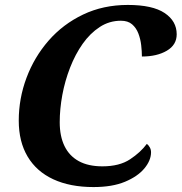

<svg xmlns="http://www.w3.org/2000/svg" viewBox="-20 -748 736 778"><path d="M359 10Q264 10 196 -21.5Q128 -53 92 -113.4Q56 -173.8 56 -259.4Q56 -349 87.5 -433Q119 -517 177 -583.5Q235 -650 316.6 -689Q398.2 -728 498 -728Q598 -728 647 -695.3Q696 -662.6 696 -609Q696 -566 656 -542.5Q616 -519 555 -519Q555 -540 552.1 -565.1Q549.2 -590.2 540.6 -612.6Q532 -635 515.2 -649.5Q498.4 -664 470 -664Q422.9 -664 384 -638.5Q345 -613 315 -570.5Q285 -528 264 -474Q243 -420 232.5 -363Q222 -306 222 -252.5Q222 -196.2 241.4 -156.1Q260.9 -116 299.3 -95Q337.7 -74 395 -74Q464 -74 507 -102.5Q550 -131 575 -165Q581 -161 586.5 -151.7Q592 -142.4 592 -131Q592 -98 565 -65.5Q538 -33 486.5 -11.5Q435 10 359 10Z"/></svg>

Font: Noto Serif
Style: Italic
Weight: 400
Italic angle: -12°
Designer: Monotype Design Team
Foundry: Monotype Imaging Inc.
Version: Version 2.013